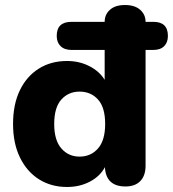

<svg xmlns="http://www.w3.org/2000/svg" viewBox="-20 -734 689 765"><path d="M297 -110Q342 -110 370.5 -142.5Q399 -175 399 -240Q399 -306 370.5 -337.5Q342 -369 297 -369Q253 -369 224.5 -337.5Q196 -306 196 -240Q196 -175 224.5 -142.5Q253 -110 297 -110ZM247 11Q184 11 135.5 -19.5Q87 -50 59.5 -106.5Q32 -163 32 -240Q32 -318 59 -374Q86 -430 134.5 -460.5Q183 -491 247 -491Q296 -491 336 -470.5Q376 -450 397 -416V-535H265Q237 -535 221.5 -550Q206 -565 206 -591Q206 -647 265 -647H397Q397 -676 418 -695Q439 -714 478 -714Q517 -714 538.5 -695Q560 -676 560 -647H591Q649 -647 649 -591Q649 -565 634 -550Q619 -535 591 -535H560V-74Q560 -34 539 -12.5Q518 9 480 9Q402 9 398 -68Q379 -32 338.5 -10.5Q298 11 247 11Z"/></svg>

Font: Chiron GoRound TC EB
Style: Regular
Weight: 700
Designer: Ryoko NISHIZUKA 西塚涼子 (kana, bopomofo & ideographs); Paul D. Hunt (Latin, Greek & Cyrillic); Sandoll Communications 산돌커뮤니
Foundry: Adobe
Version: Version 1.000;hotconv 1.1.1;makeotfexe 2.6.0